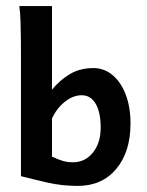

<svg xmlns="http://www.w3.org/2000/svg" viewBox="-20 -606 485 635"><path d="M237.8 8.8Q184.6 8.8 137.7 -2Q90.8 -12.7 49.3 -23.4Q49.3 -121.1 49.3 -218.8Q49.3 -316.4 49.3 -413.6Q49.3 -439.9 49.1 -472.2Q48.8 -504.4 47.9 -534.9Q46.9 -565.4 43.9 -585.9H151.9Q151.9 -585.9 151.9 -561Q151.9 -536.1 151.9 -498.3Q151.9 -460.4 151.9 -420.4Q151.9 -380.4 151.9 -349.6Q151.9 -318.8 151.9 -309.1Q176.3 -339.8 210.2 -360.4Q244.1 -380.9 288.6 -380.9Q324.7 -380.9 352.5 -357.4Q380.4 -334 396 -292.7Q411.6 -251.5 411.6 -197.8Q411.6 -103.5 364.5 -47.4Q317.4 8.8 237.8 8.8ZM221.2 -69.3Q261.2 -69.3 287.1 -101.1Q313 -132.8 313 -184.6Q313 -233.9 296.6 -262.5Q280.3 -291 250 -291Q221.7 -291 194.6 -269.5Q167.5 -248 151.9 -213.9V-87.9Q173.3 -78.1 188.2 -73.7Q203.1 -69.3 221.2 -69.3Z"/></svg>

Font: Harmattan
Style: Bold
Weight: 700
Designer: George W. Nuss III and SIL International
Foundry: SIL International
Version: Version 4.000